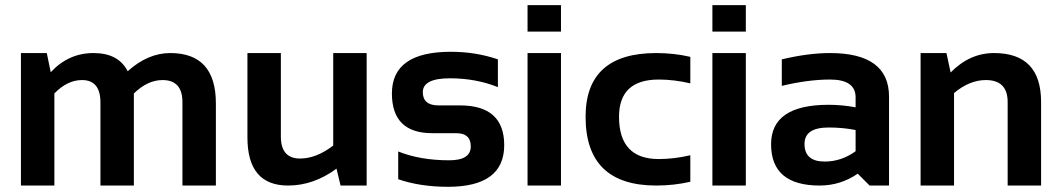

<svg xmlns="http://www.w3.org/2000/svg" viewBox="-20 -718 4110 743"><path d="M61 0V-512.7H161.1L176.3 -438.5Q245.1 -512.7 341.8 -512.7Q438.5 -512.7 474.1 -442.4Q552.7 -512.7 638.7 -512.7Q815.4 -512.7 815.4 -317.9V0H686V-322.8Q686 -408.2 608.9 -408.2Q551.3 -408.2 498 -356.4V0H368.7V-321.3Q368.7 -408.2 297.4 -408.2Q240.7 -408.2 190.4 -356.4V0Z M1398.9 -512.7V0H1297.9L1282.2 -65.4Q1193.8 0 1094.7 0Q937.5 0 937.5 -186V-512.7H1066.9V-189.5Q1066.9 -104.5 1141.1 -104.5Q1204.1 -104.5 1269.5 -154.8V-512.7Z M1521 -24.4V-131.8Q1606.4 -97.7 1718.3 -97.7Q1801.8 -97.7 1801.8 -151.4Q1801.8 -202.6 1745.6 -202.6H1652.8Q1496.6 -202.6 1496.6 -356.4Q1496.6 -517.6 1724.6 -517.6Q1821.3 -517.6 1906.7 -488.3V-380.9Q1821.3 -415 1721.2 -415Q1616.2 -415 1616.2 -361.3Q1616.2 -310.1 1677.2 -310.1H1760.3Q1931.2 -310.1 1931.2 -156.2Q1931.2 4.9 1713.4 4.9Q1606.4 4.9 1521 -24.4Z M2150.9 -698.2V-595.7H2021.5V-698.2ZM2150.9 -512.7V0H2021.5V-512.7Z M2651.4 -14.6Q2587.9 0 2519.5 0Q2246.1 0 2246.1 -266.1Q2246.1 -512.7 2519.5 -512.7Q2587.9 -512.7 2651.4 -498V-395.5Q2587.9 -410.2 2529.3 -410.2Q2375.5 -410.2 2375.5 -266.1Q2375.5 -102.5 2529.3 -102.5Q2587.9 -102.5 2651.4 -117.2Z M2866.2 -698.2V-595.7H2736.8V-698.2ZM2866.2 -512.7V0H2736.8V-512.7Z M2963.9 -159.7Q2963.9 -312.5 3186.5 -312.5Q3238.8 -312.5 3291 -302.7V-341.3Q3291 -410.2 3191.9 -410.2Q3107.9 -410.2 3005.4 -385.7V-488.3Q3107.9 -512.7 3191.9 -512.7Q3420.4 -512.7 3420.4 -343.8V0H3345.2L3299.3 -45.9Q3232.4 0 3151.9 0Q2963.9 0 2963.9 -159.7ZM3186.5 -224.6Q3093.3 -224.6 3093.3 -161.1Q3093.3 -92.8 3171.4 -92.8Q3235.8 -92.8 3291 -132.8V-214.8Q3242.2 -224.6 3186.5 -224.6Z M3542.5 0V-512.7H3642.6L3658.7 -437.5Q3732.4 -512.7 3826.7 -512.7Q4008.8 -512.7 4008.8 -323.2V0H3879.4V-323.2Q3879.4 -408.2 3794.9 -408.2Q3731.9 -408.2 3671.9 -357.9V0Z"/></svg>

Font: Voltera
Style: Bold
Weight: 700
Designer: Bernd Montag
Version: Version 1.301